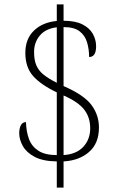

<svg xmlns="http://www.w3.org/2000/svg" viewBox="-20 -780 551 879"><path d="M240 -41Q176 -42 138.5 -62Q101 -82 84.5 -111.5Q68 -141 68 -170Q68 -192 75.5 -206.5Q83 -221 99 -221Q100 -178 112.5 -144Q125 -110 155.5 -90Q186 -70 240 -70V-357Q167 -392 131.5 -432Q96 -472 96 -538Q96 -602 135.5 -640Q175 -678 240 -684V-760H271V-685Q324 -685 357 -668.5Q390 -652 405 -625Q420 -598 420 -568Q420 -519 388 -519Q388 -555 378.5 -586.5Q369 -618 344 -637Q319 -656 271 -656V-386Q365 -345 399 -299Q433 -253 433 -196Q433 -124 388 -84.5Q343 -45 271 -41V79H240ZM240 -655Q189 -649 162.5 -617.5Q136 -586 136 -542Q136 -504 147 -479.5Q158 -455 181 -437Q204 -419 240 -401ZM271 -70Q330 -74 361.5 -108Q393 -142 393 -193Q393 -242 366 -277.5Q339 -313 271 -343Z"/></svg>

Font: Noto Serif Armenian SemiCondensed ExtraLight
Style: Regular
Weight: 200
Width: 4
Designer: Monotype Design Team
Foundry: Monotype Imaging Inc.
Version: Version 2.008; ttfautohint (v1.8.4.7-5d5b)